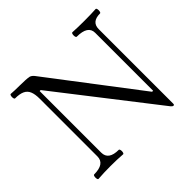

<svg xmlns="http://www.w3.org/2000/svg" viewBox="-160 -853 1051 1051"><g transform="rotate(-45 365.0 -328.0)"><path d="M612.8 0 173.8 -564.5H166V-87.9Q166 -30.8 245.1 -30.8Q248 -30.8 250 -25.9Q252 -21 252 -14.2Q252 -7.3 250 -2Q248 3.4 245.1 3.4Q200.7 0 149.4 0Q98.1 0 53.7 3.4Q50.3 3.4 48.6 -1.5Q46.9 -6.3 46.9 -13.2Q46.9 -20 48.8 -25.4Q50.8 -30.8 53.7 -30.8Q136.7 -30.8 136.7 -87.9V-534.7Q136.7 -570.3 127.7 -591.3Q118.7 -612.3 98.1 -621.8Q77.6 -631.3 42.5 -631.3Q39.1 -631.3 37.4 -636.2Q35.6 -641.1 35.6 -647.9Q35.6 -654.8 37.6 -660.2Q39.6 -665.5 42.5 -665.5Q71.3 -663.1 110.8 -663.1Q131.3 -663.1 153.1 -661.9Q174.8 -660.6 182.1 -658.7Q194.8 -655.3 206.1 -641.1L598.6 -126.5H606.4V-575.2Q606.4 -631.3 520 -631.3Q516.6 -631.3 514.6 -636.2Q512.7 -641.1 512.7 -647.9Q512.7 -655.3 514.6 -660.4Q516.6 -665.5 520 -665.5Q558.1 -663.1 610.4 -663.1Q663.1 -663.1 700.7 -665.5Q703.6 -665.5 705.6 -660.9Q707.5 -656.2 707.5 -649.4Q707.5 -642.1 705.6 -636.7Q703.6 -631.3 700.7 -631.3Q634.3 -631.3 634.3 -575.2V0Q634.3 5.9 632.8 8.1Q631.3 10.3 627.9 10.3Q621.1 10.3 612.8 0Z"/></g></svg>

Font: JuniusX Light
Style: Regular
Weight: 300
Designer: Peter S. Baker
Foundry: Briery Creek Software
Version: Version 1.008